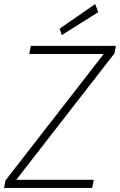

<svg xmlns="http://www.w3.org/2000/svg" viewBox="-23 -926 591 946"><path d="M-3 0 4 -37 488 -660H121L129 -700H548L541 -663L57 -40H439L431 0ZM281 -753 271 -785 446 -906 461 -866Z"/></svg>

Font: DM Sans 12pt ExtraLight
Style: Italic
Weight: 250
Italic angle: -10°
Version: Version 4.004;gftools[0.9.30]